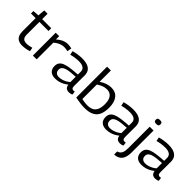

<svg xmlns="http://www.w3.org/2000/svg" viewBox="146 -1858 3185 3185"><g transform="rotate(45 1738.0 -266.0)"><path d="M279 10Q226 10 189.5 -9Q153 -28 135 -67.5Q117 -107 117 -168V-471H8V-528L117 -536L128 -663H206V-536H419V-471H206V-173Q206 -117 230 -91Q254 -65 307 -65Q337 -65 366.5 -70.5Q396 -76 426 -85L439 -17Q395 -3 354.5 3.5Q314 10 279 10Z M605 -536V-459Q641 -490 673 -509Q705 -528 736.5 -537Q768 -546 801 -546Q826 -546 849.5 -542.5Q873 -539 892 -534L877 -456Q857 -461 834 -464.5Q811 -468 790 -468Q749 -468 705 -450.5Q661 -433 613 -392V0H524V-536Z M900 -130Q900 -181 923.5 -212.5Q947 -244 993.5 -262Q1040 -280 1110.5 -289.5Q1181 -299 1275 -305V-372Q1276 -422 1239.5 -448Q1203 -474 1132 -474Q1108 -474 1078.5 -471.5Q1049 -469 1017 -463.5Q985 -458 952 -448L938 -517Q987 -531 1038.5 -538.5Q1090 -546 1137 -546Q1212 -546 1262.5 -527.5Q1313 -509 1339 -470.5Q1365 -432 1365 -373L1364 -132Q1364 -92 1376 -78.5Q1388 -65 1407 -65Q1414 -65 1421.5 -66Q1429 -67 1437 -70L1446 -8Q1431 1 1413.5 5.5Q1396 10 1377 10Q1336 10 1312 -9.5Q1288 -29 1281 -75Q1253 -52 1218 -32.5Q1183 -13 1141 -1.5Q1099 10 1050 10Q1017 10 989.5 1.5Q962 -7 942 -24.5Q922 -42 911 -68.5Q900 -95 900 -130ZM991 -137Q991 -94 1015.5 -72.5Q1040 -51 1081 -51Q1113 -51 1147.5 -60.5Q1182 -70 1215 -87.5Q1248 -105 1275 -129V-254Q1209 -251 1156.5 -244.5Q1104 -238 1067 -226Q1030 -214 1010.5 -192.5Q991 -171 991 -137Z M1525 -16V-740H1614V-475Q1670 -512 1721 -529Q1772 -546 1824 -546Q1923 -546 1977 -477.5Q2031 -409 2031 -282Q2031 -181 2000.5 -116Q1970 -51 1906 -20.5Q1842 10 1743 10Q1697 10 1643 3.5Q1589 -3 1525 -16ZM1614 -70Q1652 -62 1684.5 -58Q1717 -54 1744 -54Q1811 -54 1854 -76.5Q1897 -99 1918.5 -148.5Q1940 -198 1940 -277Q1940 -341 1922.5 -384.5Q1905 -428 1872 -450.5Q1839 -473 1792 -473Q1764 -473 1736 -467Q1708 -461 1678.5 -447Q1649 -433 1614 -410Z M2097 -130Q2097 -181 2120.5 -212.5Q2144 -244 2190.5 -262Q2237 -280 2307.5 -289.5Q2378 -299 2472 -305V-372Q2473 -422 2436.5 -448Q2400 -474 2329 -474Q2305 -474 2275.5 -471.5Q2246 -469 2214 -463.5Q2182 -458 2149 -448L2135 -517Q2184 -531 2235.5 -538.5Q2287 -546 2334 -546Q2409 -546 2459.5 -527.5Q2510 -509 2536 -470.5Q2562 -432 2562 -373L2561 -132Q2561 -92 2573 -78.5Q2585 -65 2604 -65Q2611 -65 2618.5 -66Q2626 -67 2634 -70L2643 -8Q2628 1 2610.5 5.5Q2593 10 2574 10Q2533 10 2509 -9.5Q2485 -29 2478 -75Q2450 -52 2415 -32.5Q2380 -13 2338 -1.5Q2296 10 2247 10Q2214 10 2186.5 1.5Q2159 -7 2139 -24.5Q2119 -42 2108 -68.5Q2097 -95 2097 -130ZM2188 -137Q2188 -94 2212.5 -72.5Q2237 -51 2278 -51Q2310 -51 2344.5 -60.5Q2379 -70 2412 -87.5Q2445 -105 2472 -129V-254Q2406 -251 2353.5 -244.5Q2301 -238 2264 -226Q2227 -214 2207.5 -192.5Q2188 -171 2188 -137Z M2819 -536V-24Q2819 70 2788.5 125.5Q2758 181 2692 200Q2684 202 2675 203.5Q2666 205 2656.5 206Q2647 207 2638 208L2637 136Q2644 134 2650 132Q2656 130 2662 127Q2696 111 2712.5 73.5Q2729 36 2729 -27V-536ZM2773 -644Q2743 -644 2730.5 -654Q2718 -664 2718 -690Q2718 -715 2730 -725Q2742 -735 2773 -735Q2804 -735 2816 -725Q2828 -715 2828 -690Q2828 -664 2816 -654Q2804 -644 2773 -644Z M2924 -130Q2924 -181 2947.5 -212.5Q2971 -244 3017.5 -262Q3064 -280 3134.5 -289.5Q3205 -299 3299 -305V-372Q3300 -422 3263.5 -448Q3227 -474 3156 -474Q3132 -474 3102.5 -471.5Q3073 -469 3041 -463.5Q3009 -458 2976 -448L2962 -517Q3011 -531 3062.5 -538.5Q3114 -546 3161 -546Q3236 -546 3286.5 -527.5Q3337 -509 3363 -470.5Q3389 -432 3389 -373L3388 -132Q3388 -92 3400 -78.5Q3412 -65 3431 -65Q3438 -65 3445.5 -66Q3453 -67 3461 -70L3470 -8Q3455 1 3437.5 5.5Q3420 10 3401 10Q3360 10 3336 -9.5Q3312 -29 3305 -75Q3277 -52 3242 -32.5Q3207 -13 3165 -1.5Q3123 10 3074 10Q3041 10 3013.5 1.5Q2986 -7 2966 -24.5Q2946 -42 2935 -68.5Q2924 -95 2924 -130ZM3015 -137Q3015 -94 3039.5 -72.5Q3064 -51 3105 -51Q3137 -51 3171.5 -60.5Q3206 -70 3239 -87.5Q3272 -105 3299 -129V-254Q3233 -251 3180.5 -244.5Q3128 -238 3091 -226Q3054 -214 3034.5 -192.5Q3015 -171 3015 -137Z"/></g></svg>

Font: Georama SemiExpanded
Style: Regular
Weight: 400
Width: 6
Designer: Jean-Baptiste Levee
Foundry: Production Type
Version: Version 1.001